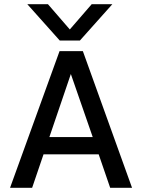

<svg xmlns="http://www.w3.org/2000/svg" viewBox="-20 -893 676 913"><path d="M359.9 -700.2H264.2L109.9 -873H208L312 -752.9L416 -873H514.2ZM607.9 0H503.9L449.2 -159.2H187L132.8 0H27.8L263.2 -649.9H374ZM316.9 -541 214.8 -241.2H420.9Z"/></svg>

Font: Overused Grotesk Medium
Style: Regular
Weight: 500
Version: Version 0.002